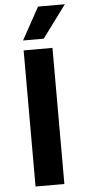

<svg xmlns="http://www.w3.org/2000/svg" viewBox="-61 -955 435 988"><g transform="rotate(-5 156.5 -460.5)"><path d="M230.4 -703.1V0H81.5V-703.1ZM313.4 -921.2H174.9L82.9 -754.2H189.8Z"/></g></svg>

Font: Wand UI Pro
Style: Regular
Weight: 400
Designer: Andreas Faust
Version: Version 1.003;FEAKit 1.0